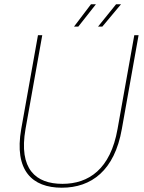

<svg xmlns="http://www.w3.org/2000/svg" viewBox="-20 -868 669 895"><path d="M79 -267C45 -73 130 7 268 7C406 7 514 -73 548 -267L626 -704H606L528 -267C495 -79 393 -11 271 -11C147 -11 66 -79 99 -267L177 -704H157ZM521 -848 437 -744H457L544 -848ZM404 -848 325 -744H345L427 -848Z"/></svg>

Font: Poppins Devanagari Thin
Style: Italic
Weight: 100
Italic angle: -10°
Designer: Ninad Kale (Devanagari), Jonny Pinhorn (Latin)
Foundry: Indian Type Foundry
Version: 4.005